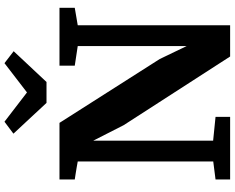

<svg xmlns="http://www.w3.org/2000/svg" viewBox="-113 -909 1022 836"><g transform="rotate(-90 398.0 -491.0)"><path d="M34.5 0V-63.5L113 -73.5V-663.5Q100 -666 86.8 -668.2Q73.5 -670.5 60.5 -672.5Q47.5 -674.5 34.5 -676.5V-743H281L559 -306.5L615.5 -189V-663.5L530 -676.5V-743H782V-676.5L706 -663.5V0H570L271 -463.5L203.5 -596V-74L307 -63.5V0ZM368 -799.5 234 -943.5 286 -982.5 413.5 -884.5 541 -982.5 593 -942.5 459 -799.5Z"/></g></svg>

Font: Merriweather ExtraBold
Style: Regular
Weight: 800
Version: Version 2.100